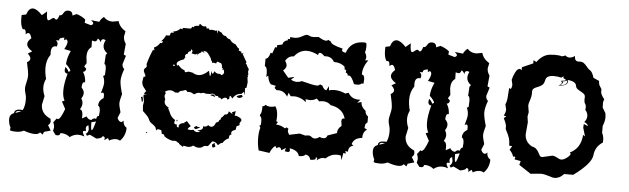

<svg xmlns="http://www.w3.org/2000/svg" viewBox="-38 -573 2297 701"><g transform="rotate(5 1111.0 -222.0)"><path d="M377 4.9 372.6 -3.9 359.4 4.9 360.8 -1.5Q360.8 -7.8 352.5 -9.3Q352.5 -1.5 330.6 2L305.2 -10.3L295.4 -5.4L290.5 -12.2Q299.8 -18.1 299.8 -30.3L297.4 -43.9Q288.6 -41.5 288.6 -31.7L290 -21.5L284.7 -22.5Q279.3 -22.5 279.3 -18.1Q279.3 -13.2 286.1 -2Q274.4 -6.3 263.7 -6.3Q247.1 -6.3 232.9 4.9Q218.8 -6.8 201.2 -6.8L197.3 -5.9Q197.3 2.4 187.5 2.4L181.2 2L170.4 -12.2L172.9 -25.4Q172.9 -34.2 168.5 -43.9L179.7 -58.6L183.6 -56.6Q193.4 -56.6 207.5 -95.7L193.4 -122.1L202.6 -126Q194.8 -139.6 194.8 -162.6Q194.8 -188.5 205.1 -225.1Q193.4 -225.1 193.4 -237.8L194.8 -248.5Q203.1 -243.2 208 -231.9L214.4 -235.8Q212.4 -245.1 196.3 -259.8Q197.3 -283.2 209.5 -308.6L185.1 -313.5Q194.8 -330.6 194.8 -339.8Q194.8 -347.2 189 -349.6L181.6 -345.7V-355Q163.6 -353.5 163.6 -345.7L164.1 -343.3L151.9 -342.8Q159.2 -336.9 159.2 -329.1L157.2 -320.3L153.3 -320.8Q136.7 -320.8 136.7 -297.9L137.2 -288.6Q122.6 -268.6 122.6 -240.2Q122.6 -221.7 128.4 -199.2Q121.1 -184.6 121.1 -168.9Q121.1 -152.8 128.4 -136.2L121.6 -104.5Q121.6 -70.8 157.2 -55.7L158.7 -46.9Q158.7 -37.1 150.4 -31.7L161.6 -12.7L137.7 -5.9L133.8 4.4L123.5 -2.9Q118.7 4.9 104.5 4.9Q89.4 4.9 64 -3.9Q51.8 2.4 36.1 2.4Q19.5 2.4 13.2 -1L14.6 -10.7Q6.8 -25.9 6.8 -41.5Q6.8 -58.6 22.9 -64.5Q23.4 -79.1 44.9 -79.1L53.7 -78.6Q61.5 -93.8 61.5 -117.7Q61.5 -129.9 58.1 -139.6Q54.7 -149.4 54.7 -159.7Q54.7 -166 58.3 -180.7Q62 -195.3 62 -203.6Q62 -217.8 53.7 -253.9Q64.9 -259.8 64.9 -267.6Q64.9 -275.4 53.7 -285.6L69.3 -294.9Q48.8 -307.1 48.8 -320.8Q48.8 -331.1 62 -342.3Q57.1 -360.4 49.8 -360.4Q45.4 -360.4 40 -355Q40 -373 32.2 -373L28.3 -372.1Q19 -384.3 19 -411.6L19.5 -423.8L35.6 -427.2Q43.5 -451.2 58.6 -451.2Q72.8 -451.2 92.8 -429.7L110.8 -444.8Q110.8 -413.1 118.2 -413.1Q121.6 -413.1 127.2 -418.2Q132.8 -423.3 136.2 -423.3Q139.6 -423.3 141.8 -420.7Q144 -418 146.5 -418Q151.9 -418 157.2 -435.5L160.2 -435.1Q166 -435.1 171.1 -444.8Q176.3 -454.6 187.5 -454.6Q203.6 -454.6 204.1 -438L219.2 -444.8Q237.3 -439.5 252 -427.7L251 -415.5L274.4 -408.7Q282.2 -411.6 282.2 -416Q282.2 -420.4 273.4 -427.2L303.7 -423.8Q308.6 -435.1 319.3 -442.9Q332 -428.7 351.6 -428.7L374 -432.6Q379.4 -411.1 402.3 -397.5L398.4 -378.4Q398.4 -364.3 407.2 -352.1L403.3 -312.5L411.6 -308.6L401.9 -277.3Q401.9 -266.1 409.7 -259.8Q399.9 -232.9 399.9 -216.8Q399.9 -201.2 409.7 -168Q402.8 -143.6 402.8 -134.3Q402.8 -125 409.7 -101.6L400.9 -79.6Q407.2 -66.4 414.6 -66.4Q419.4 -66.4 423.8 -72.3Q423.8 -54.2 437 -46.9Q437 -18.1 417 2Q409.7 -2.4 401.4 -2.4Q390.1 -2.4 377 4.9ZM306.2 -64Q311.5 -70.8 318.4 -70.8L323.7 -69.8Q324.2 -80.6 332.5 -81.5L334 -98.1Q334 -115.7 326.2 -118.7Q326.2 -137.7 343.8 -147.5L344.2 -156.2Q344.2 -167.5 338.9 -167.5L332.5 -165Q340.8 -192.4 340.8 -202.1Q340.8 -216.3 335 -228L341.3 -231.9L342.3 -252Q342.3 -271.5 335.9 -271.5L337.9 -305.7L342.8 -311.5Q327.1 -323.2 327.1 -338.4Q327.1 -348.1 333 -359.4L324.7 -361.8Q316.4 -361.8 314.9 -349.1Q312 -359.4 303.7 -362.3Q301.3 -351.1 293 -351.1L283.2 -353.5L283.7 -329.1Q268.1 -319.3 268.1 -293.9L271 -269.5L263.2 -256.8L271.5 -248.5Q269 -236.8 260.3 -236.8Q271 -221.7 271.5 -199.2H269Q260.3 -199.2 260.3 -179.2Q270 -169.4 270 -159.2Q270 -149.9 262.7 -139.2Q268.6 -130.9 268.6 -121.1Q268.6 -110.4 261.2 -99.6Q272 -97.7 272 -77.6L271.5 -66.9L288.1 -75.7Q293.5 -64.5 306.2 -64ZM311 -27.3Q314.9 -27.3 323.7 -60.1L307.1 -56.2Q307.1 -27.3 311 -27.3ZM28.3 -65.9 48.8 -73.2 41.5 -73.7Q28.3 -73.7 28.3 -65.9Z M647 4.4 633.3 -4.9Q632.3 -9.3 630.4 -9.3L628.4 -8.8Q623.5 -15.1 615.2 -15.1L608.4 -14.2Q590.3 -18.1 577.6 -27.8Q575.2 -36.1 569.3 -36.1L566.9 -35.6L564 -49.3L553.2 -51.8Q547.4 -51.8 544.9 -46.4Q543.9 -55.2 540.3 -59.6Q536.6 -64 532 -67.1Q527.3 -70.3 522.9 -73.7Q518.6 -77.1 516.1 -83.5Q513.7 -89.8 509.5 -94.7Q505.4 -99.6 501.2 -103.5Q497.1 -107.4 493.9 -110.4Q490.7 -113.3 490.7 -115.2L489.3 -133.3L491.7 -147.9L487.8 -169.4L489.3 -172.4L500.5 -173.3L489.3 -174.8Q492.7 -185.5 497.1 -185.5Q494.6 -189.9 491.7 -193.1Q488.8 -196.3 486.1 -200Q483.4 -203.6 481.4 -208.5Q479.5 -213.4 479.5 -220.7L482.4 -237.8Q488.8 -237.8 488.8 -241.7Q488.8 -244.6 485.1 -250.7Q481.4 -256.8 481.4 -261.2Q481.4 -267.1 486.1 -270.3Q490.7 -273.4 490.7 -278.8L489.3 -284.7Q496.1 -312 508.8 -340.3L511.7 -336.9L513.2 -339.8L510.7 -347.7Q523.4 -352.1 532.2 -366.2H538.6L541.5 -372.6L540 -374L534.2 -372.1Q546.9 -384.8 550.8 -396H564Q565.4 -399.9 566.7 -403.8Q567.9 -407.7 572.3 -407.7L577.6 -406.7L576.2 -412.1Q591.8 -414.1 601.6 -425.3L608.4 -422.9L609.9 -428.2H639.2L644.5 -436L648.4 -433.6L652.3 -439L668.5 -441.4V-446.8L673.8 -447.3Q679.2 -440.4 686.5 -440.4L693.8 -441.4L696.8 -433.6L704.6 -434.6L707.5 -429.2L717.3 -430.7L731.4 -428.2L735.4 -430.7L735.8 -417.5L739.7 -430.7Q745.1 -425.3 752.9 -422.9Q757.3 -412.6 769 -412.1Q774.4 -403.3 785.2 -401.4Q792.5 -389.2 806.6 -385.3L816.4 -373Q821.3 -371.6 821.3 -368.2L819.8 -363.8L830.6 -359.9L830.1 -356.9Q830.1 -354 832.5 -354L838.9 -356L835.9 -351.6L852.1 -323.7L849.6 -318.4L853.5 -315.4Q856 -307.6 862.8 -299.3L860.8 -289.6L862.8 -278.3L860.4 -276.9L862.3 -272.5L860.4 -268.6L862.8 -251.5L860.4 -231.4L855 -228.5L856.4 -202.6L852.1 -215.3L844.2 -207Q823.2 -206.5 812 -187Q806.2 -196.3 803.2 -196.3Q800.8 -196.3 800.8 -184.6L793.9 -181.6Q793.9 -188 787.1 -188Q780.3 -188 772.9 -180.2Q770.5 -186 764.6 -186L762.2 -185.5Q760.3 -191.9 755.9 -191.9L751.5 -190.9Q745.6 -198.7 737.8 -198.7L729 -196.3H714.4L705.6 -198.7L695.3 -196.3L689.5 -197.3Q681.6 -197.3 673.8 -190.9H669.9Q660.6 -197.3 652.3 -197.3L647 -196.3Q643.1 -203.1 638.2 -203.1L627.9 -199.2Q619.1 -199.2 613.8 -190.9H601.6Q593.8 -197.3 584 -197.3Q574.7 -197.3 565.4 -190.9L568.4 -184.6Q564.9 -179.7 564.9 -174.8Q564.9 -168.9 568.4 -164.1L566.9 -155.8Q566.9 -141.1 584.5 -133.3L581.5 -132.3Q585.4 -125.5 587.6 -119.9Q589.8 -114.3 592.5 -109.1Q595.2 -104 599.4 -99.6Q603.5 -95.2 610.8 -90.8L608.4 -81.5Q608.4 -74.7 619.1 -74.7L618.7 -70.3Q618.7 -65.4 621.6 -65.4L624.5 -66.4L626 -61V-73.2Q632.3 -82.5 647 -82.5L644.5 -85.4Q650.4 -86.4 653.8 -90.8L669.9 -73.2Q660.6 -66.9 659.2 -61L669.4 -59.1L680.7 -61Q686.5 -53.7 695.8 -53.7L706.1 -55.7L694.8 -60.5Q714.8 -62 714.8 -73.2L714.4 -77.1L720.2 -76.2Q727.1 -76.2 732.9 -82.5Q739.3 -77.6 744.6 -77.6Q754.4 -77.6 760.3 -94.2Q771.5 -98.1 771.5 -103L771 -105Q776.9 -105.5 776.9 -109.9L776.4 -112.8Q783.7 -117.2 789.6 -126.5Q803.2 -126.5 803.2 -139.6L818.4 -129.9L814.9 -136.7L828.6 -142.6L826.2 -125L829.6 -125.5Q834 -125.5 841.8 -121.6Q852.1 -116.7 852.1 -111.3Q852.1 -107.4 849.1 -104.5Q846.2 -101.6 846.2 -97.7L847.2 -92.8L836.4 -87.4L834 -74.2Q818.8 -70.3 818.8 -61.5L820.3 -55.7Q812.5 -54.2 812.5 -46.9L812 -41Q799.3 -36.6 790.5 -22.5Q781.7 -21.5 776.9 -14.2H772.9Q766.6 -24.9 752.9 -24.9Q751 -22.9 749 -20Q740.2 -5.9 736.3 -5.9L730 -6.3Q724.6 -6.3 719.5 -2Q714.4 2.4 706.1 2.4L698.2 2L684.6 -3.4Q676.8 2.9 665.5 2.9L649.9 0ZM723.1 -261.7 726.1 -264.2 727.5 -280.8Q730 -271 732.4 -271Q735.4 -271 738.3 -280.8Q745.6 -272.5 754.9 -272.5L759.8 -272.9L765.1 -268.6Q773.9 -272.9 773.9 -279.8Q773.9 -285.2 770.5 -290L765.1 -288.6L768.6 -294.4L764.6 -295.9Q764.2 -303.7 762.9 -307.1Q761.7 -310.5 759.8 -311.8Q757.8 -313 754.9 -313.5Q752 -314 747.6 -316.9Q742.7 -314.5 742.2 -309.1Q738.8 -311 729.5 -311.5L727.1 -309.6L726.1 -315.9Q722.7 -318.4 722.4 -321.5Q722.2 -324.7 719 -329.8Q715.8 -335 711.9 -340.1Q708 -345.2 703.6 -349.1L691.4 -351.6L696.8 -344.2L686 -349.1L683.6 -343.8Q677.7 -343.8 676.3 -337.9L673.3 -339.8Q670.9 -339.8 670.9 -332Q668.9 -338.4 667 -338.4Q665 -338.4 664.6 -335.4L649.9 -338.4L652.3 -346.2Q652.3 -351.1 646 -353V-346.2Q635.3 -344.2 635.3 -335.4Q626.5 -334 626.5 -326.2L628.4 -321.3Q624.5 -320.3 624.5 -314.5Q598.6 -306.2 598.6 -296.4Q598.6 -292 603 -288.6L605.5 -292.5Q615.7 -278.3 628.9 -274.9L631.8 -267.6L645 -271L659.2 -268.6Q670.4 -261.7 680.7 -261.7Q699.2 -261.7 718.3 -280.8ZM585.4 -286.1 594.2 -289.1 588.4 -293ZM836.9 -191.4Q832 -191.4 826.7 -195.3Q831.5 -201.2 845.2 -203.1L849.6 -198.2Q843.8 -191.4 836.9 -191.4ZM749.5 -187.5 730.5 -192.4Q735.4 -195.8 739.7 -195.8Q745.6 -195.8 749.5 -187.5ZM485.4 -145.5Q483.4 -145.5 481 -159.2L479 -162.6L483.4 -165.5Q485.4 -165.5 486.8 -157.7L487.3 -151.9Q487.3 -147.9 485.4 -145.5ZM615.2 -86.4 617.7 -93.3 620.1 -87.9ZM689 -64Q682.1 -66.4 682.1 -69.3Q682.1 -72.3 691.9 -76.2L694.3 -72.8H703.6Q703.6 -70.3 689 -64ZM511.7 -33.7 507.8 -37.1 513.7 -38.6ZM761.2 -3.4H754.4L752.9 -13.2L759.8 -18.6H763.7L762.7 -14.6Q762.7 -11.2 766.6 -8.8Z M1138.2 11.2 1140.1 4.4Q1140.1 0.5 1135.7 0.5L1133.8 1L1134.8 3.9Q1134.8 10.7 1114.7 10.7Q1112.3 -4.4 1095.7 -6.8Q1092.8 1 1072.3 1Q1067.9 -19.5 1036.6 -24.4L1038.1 -17.1Q1038.1 -10.3 1030.3 -10.3L1019.5 -12.2L1022.9 -24.4L1006.8 -14.6Q1003.9 -24.9 998 -24.9Q993.7 -24.9 988.8 -20.5L983.4 -28.3Q971.2 -19 964.4 -1L924.3 -6.8Q918.5 -29.8 918.5 -51.3Q918.5 -75.2 923.3 -89.4L919.4 -96.7L924.3 -100.6L924.8 -112.3Q924.8 -130.9 918 -131.8V-137.7Q924.3 -141.1 924.3 -168.9Q931.2 -168.9 935.1 -174.8Q943.4 -169.4 953.1 -169.4Q964.4 -169.4 970.7 -172.9Q980.5 -160.2 980.5 -135.3L979.5 -118.2L985.4 -116.2L979.5 -106.4Q996.1 -106.4 1013.2 -95.2L1018.6 -99.6L1025.9 -94.7L1024.4 -88.9Q1024.4 -82 1030.3 -73.2L1068.4 -81.1L1088.9 -75.7L1100.6 -77.1Q1107.4 -77.1 1112.5 -72.5Q1117.7 -67.9 1124.5 -67.9Q1131.8 -67.9 1142.1 -75.2Q1148.4 -71.8 1156.2 -71.8Q1167 -71.8 1169.9 -83L1203.6 -94.7Q1203.6 -111.8 1218.3 -122.1L1215.8 -138.7Q1215.8 -149.9 1223.1 -149.9L1227.1 -149.4Q1217.3 -187 1171.9 -194.3Q1160.2 -206.1 1143.6 -206.1Q1132.8 -206.1 1129.4 -204.1L1119.1 -213.9Q1108.4 -206.1 1093.8 -206.1L1078.6 -208L1081.1 -197.3Q1059.1 -214.8 1036.1 -214.8L1023.9 -213.9L1015.1 -226.1L1010.7 -211.4Q998 -231.9 976.6 -231.9L970.7 -231.4L962.4 -239.3L966.3 -247.1L947.8 -251Q938 -260.7 935.5 -281.7L928.7 -276.4L929.2 -289.1Q929.2 -312.5 919.9 -315.4L920.4 -342.8Q931.2 -342.8 937 -366.2L942.9 -363.8L951.7 -387.7L955.6 -386.7Q958.5 -386.7 958.5 -391.1L958 -395.5L977.1 -399.4Q979 -413.1 996.1 -417L994.6 -422.4L999.5 -420.9Q1003.4 -420.9 1003.4 -425.8L1002.9 -429.2L1018.6 -427.7Q1032.2 -427.7 1045.2 -435.1Q1058.1 -442.4 1063 -442.4Q1068.4 -442.4 1073.5 -439.5Q1078.6 -436.5 1088.4 -436.5L1106.4 -438.5Q1125 -427.2 1133.8 -427.2Q1139.6 -427.2 1142.1 -431.2L1152.8 -425.3Q1152.8 -414.6 1197.3 -403.8L1195.8 -398.4Q1195.8 -391.1 1210 -389.6Q1224.6 -433.1 1273.4 -433.1Q1281.7 -433.1 1282.5 -429Q1283.2 -424.8 1283.2 -419.4Q1283.2 -404.8 1279.8 -397.5Q1286.1 -388.2 1286.1 -379.4Q1286.1 -373 1282.7 -368.2L1294.9 -369.1Q1275.4 -343.8 1275.4 -315.4Q1285.6 -315.4 1285.6 -297.4L1284.2 -282.2L1277.8 -283.2Q1272.5 -277.3 1261.2 -277.3L1250 -278.3Q1238.3 -308.1 1228.5 -308.1L1224.6 -306.6Q1224.6 -316.4 1216.3 -317.4L1217.3 -323.7Q1217.3 -328.1 1214.8 -328.1L1211.9 -327.1L1210 -338.9Q1194.8 -352.5 1169.9 -352.5Q1160.6 -370.6 1139.2 -370.6L1133.8 -370.1Q1122.6 -381.3 1116.7 -381.3Q1110.8 -381.3 1110.4 -372.6Q1087.4 -384.3 1068.8 -384.3Q1041.5 -384.3 1022.5 -359.9Q1002.4 -359.9 992.2 -340.8Q999 -331.1 999 -324.2Q999 -314 987.8 -305.7L1008.8 -280.3L1031.7 -285.6L1019.5 -274.4Q1030.3 -268.1 1041.5 -268.1Q1049.8 -268.1 1059.6 -272.5Q1103 -261.2 1114.3 -261.2Q1125 -261.2 1126 -266.6L1135.7 -262.7Q1142.6 -247.1 1151.4 -247.1L1159.7 -262.7L1161.1 -247.1Q1167.5 -250.5 1180.7 -250.5Q1202.6 -250.5 1221.2 -241.2L1233.4 -245.1Q1245.6 -223.1 1272.5 -223.1L1278.8 -223.6L1267.6 -211.9L1283.2 -215.3Q1283.2 -197.8 1300.8 -184.6Q1300.8 -171.4 1311.5 -165V-143.6L1304.2 -136.2L1302.2 -122.1L1312 -116.7Q1296.9 -107.4 1296.9 -85Q1267.1 -82.5 1260.7 -59.6L1267.6 -53.7Q1250 -51.3 1249.5 -30.3L1239.7 -32.2L1242.7 -22.9L1233.4 -24.4L1228.5 2.4L1224.6 -14.6L1210.9 -16.1Q1188.5 -16.1 1169.9 1L1162.6 0Q1150.9 0 1138.2 11.2Z M1710 4.9 1705.6 -3.9 1692.4 4.9 1693.8 -1.5Q1693.8 -7.8 1685.5 -9.3Q1685.5 -1.5 1663.6 2L1638.2 -10.3L1628.4 -5.4L1623.5 -12.2Q1632.8 -18.1 1632.8 -30.3L1630.4 -43.9Q1621.6 -41.5 1621.6 -31.7L1623 -21.5L1617.7 -22.5Q1612.3 -22.5 1612.3 -18.1Q1612.3 -13.2 1619.1 -2Q1607.4 -6.3 1596.7 -6.3Q1580.1 -6.3 1565.9 4.9Q1551.8 -6.8 1534.2 -6.8L1530.3 -5.9Q1530.3 2.4 1520.5 2.4L1514.2 2L1503.4 -12.2L1505.9 -25.4Q1505.9 -34.2 1501.5 -43.9L1512.7 -58.6L1516.6 -56.6Q1526.4 -56.6 1540.5 -95.7L1526.4 -122.1L1535.6 -126Q1527.8 -139.6 1527.8 -162.6Q1527.8 -188.5 1538.1 -225.1Q1526.4 -225.1 1526.4 -237.8L1527.8 -248.5Q1536.1 -243.2 1541 -231.9L1547.4 -235.8Q1545.4 -245.1 1529.3 -259.8Q1530.3 -283.2 1542.5 -308.6L1518.1 -313.5Q1527.8 -330.6 1527.8 -339.8Q1527.8 -347.2 1522 -349.6L1514.6 -345.7V-355Q1496.6 -353.5 1496.6 -345.7L1497.1 -343.3L1484.9 -342.8Q1492.2 -336.9 1492.2 -329.1L1490.2 -320.3L1486.3 -320.8Q1469.7 -320.8 1469.7 -297.9L1470.2 -288.6Q1455.6 -268.6 1455.6 -240.2Q1455.6 -221.7 1461.4 -199.2Q1454.1 -184.6 1454.1 -168.9Q1454.1 -152.8 1461.4 -136.2L1454.6 -104.5Q1454.6 -70.8 1490.2 -55.7L1491.7 -46.9Q1491.7 -37.1 1483.4 -31.7L1494.6 -12.7L1470.7 -5.9L1466.8 4.4L1456.5 -2.9Q1451.7 4.9 1437.5 4.9Q1422.4 4.9 1397 -3.9Q1384.8 2.4 1369.1 2.4Q1352.5 2.4 1346.2 -1L1347.7 -10.7Q1339.8 -25.9 1339.8 -41.5Q1339.8 -58.6 1356 -64.5Q1356.4 -79.1 1377.9 -79.1L1386.7 -78.6Q1394.5 -93.8 1394.5 -117.7Q1394.5 -129.9 1391.1 -139.6Q1387.7 -149.4 1387.7 -159.7Q1387.7 -166 1391.4 -180.7Q1395 -195.3 1395 -203.6Q1395 -217.8 1386.7 -253.9Q1397.9 -259.8 1397.9 -267.6Q1397.9 -275.4 1386.7 -285.6L1402.3 -294.9Q1381.8 -307.1 1381.8 -320.8Q1381.8 -331.1 1395 -342.3Q1390.1 -360.4 1382.8 -360.4Q1378.4 -360.4 1373 -355Q1373 -373 1365.2 -373L1361.3 -372.1Q1352.1 -384.3 1352.1 -411.6L1352.5 -423.8L1368.7 -427.2Q1376.5 -451.2 1391.6 -451.2Q1405.8 -451.2 1425.8 -429.7L1443.8 -444.8Q1443.8 -413.1 1451.2 -413.1Q1454.6 -413.1 1460.2 -418.2Q1465.8 -423.3 1469.2 -423.3Q1472.7 -423.3 1474.9 -420.7Q1477.1 -418 1479.5 -418Q1484.9 -418 1490.2 -435.5L1493.2 -435.1Q1499 -435.1 1504.2 -444.8Q1509.3 -454.6 1520.5 -454.6Q1536.6 -454.6 1537.1 -438L1552.2 -444.8Q1570.3 -439.5 1585 -427.7L1584 -415.5L1607.4 -408.7Q1615.2 -411.6 1615.2 -416Q1615.2 -420.4 1606.4 -427.2L1636.7 -423.8Q1641.6 -435.1 1652.3 -442.9Q1665 -428.7 1684.6 -428.7L1707 -432.6Q1712.4 -411.1 1735.4 -397.5L1731.4 -378.4Q1731.4 -364.3 1740.2 -352.1L1736.3 -312.5L1744.6 -308.6L1734.9 -277.3Q1734.9 -266.1 1742.7 -259.8Q1732.9 -232.9 1732.9 -216.8Q1732.9 -201.2 1742.7 -168Q1735.8 -143.6 1735.8 -134.3Q1735.8 -125 1742.7 -101.6L1733.9 -79.6Q1740.2 -66.4 1747.6 -66.4Q1752.4 -66.4 1756.8 -72.3Q1756.8 -54.2 1770 -46.9Q1770 -18.1 1750 2Q1742.7 -2.4 1734.4 -2.4Q1723.1 -2.4 1710 4.9ZM1639.2 -64Q1644.5 -70.8 1651.4 -70.8L1656.7 -69.8Q1657.2 -80.6 1665.5 -81.5L1667 -98.1Q1667 -115.7 1659.2 -118.7Q1659.2 -137.7 1676.8 -147.5L1677.2 -156.2Q1677.2 -167.5 1671.9 -167.5L1665.5 -165Q1673.8 -192.4 1673.8 -202.1Q1673.8 -216.3 1668 -228L1674.3 -231.9L1675.3 -252Q1675.3 -271.5 1668.9 -271.5L1670.9 -305.7L1675.8 -311.5Q1660.2 -323.2 1660.2 -338.4Q1660.2 -348.1 1666 -359.4L1657.7 -361.8Q1649.4 -361.8 1647.9 -349.1Q1645 -359.4 1636.7 -362.3Q1634.3 -351.1 1626 -351.1L1616.2 -353.5L1616.7 -329.1Q1601.1 -319.3 1601.1 -293.9L1604 -269.5L1596.2 -256.8L1604.5 -248.5Q1602.1 -236.8 1593.3 -236.8Q1604 -221.7 1604.5 -199.2H1602.1Q1593.3 -199.2 1593.3 -179.2Q1603 -169.4 1603 -159.2Q1603 -149.9 1595.7 -139.2Q1601.6 -130.9 1601.6 -121.1Q1601.6 -110.4 1594.2 -99.6Q1605 -97.7 1605 -77.6L1604.5 -66.9L1621.1 -75.7Q1626.5 -64.5 1639.2 -64ZM1644 -27.3Q1647.9 -27.3 1656.7 -60.1L1640.1 -56.2Q1640.1 -27.3 1644 -27.3ZM1361.3 -65.9 1381.8 -73.2 1374.5 -73.7Q1361.3 -73.7 1361.3 -65.9Z M2009.3 -1Q2003.9 -1 1998.5 -2.7Q1993.2 -4.4 1986.8 -6.3Q1980.5 -8.3 1973.1 -10Q1965.8 -11.7 1956.5 -11.7L1920.9 -8.3L1877 -37.1L1880.9 -51.3L1857.9 -55.7L1859.9 -62.5Q1859.9 -65.9 1856.4 -65.9L1851.6 -64.9Q1848.6 -77.6 1836.9 -88.9L1845.2 -103L1834 -104Q1834 -120.1 1831.1 -129.9Q1826.7 -143.6 1818.8 -157.7Q1815.9 -162.6 1815.9 -167L1816.4 -170.9Q1816.4 -181.2 1805.7 -202.1L1814.5 -210L1804.7 -211.4Q1811.5 -224.1 1811.5 -233.9L1807.1 -252.9Q1807.1 -254.4 1808.1 -255.6Q1809.1 -256.8 1810.1 -260.3Q1811 -263.7 1812.3 -270.3Q1813.5 -276.9 1814 -289.6Q1814.9 -314 1817.4 -314L1821.3 -310.1Q1822.3 -310.1 1824.2 -314.9Q1826.2 -319.8 1826.2 -326.7L1822.3 -344.2Q1825.2 -357.9 1832.5 -372.1Q1839.8 -386.2 1847.7 -386.2Q1851.6 -386.2 1855.5 -382.3V-393.1L1895.5 -410.6V-422.4L1906.2 -416.5Q1925.8 -443.4 1951.2 -447.3L1970.7 -448.7Q1988.8 -448.7 1997.6 -445.3L2010.3 -449.7Q2016.6 -443.4 2025.4 -443.4Q2033.7 -443.4 2044.9 -450.7Q2044.9 -431.6 2059.1 -431.6L2064 -432.1Q2072.3 -432.1 2077.6 -429.2Q2084.5 -424.8 2094.2 -412.6Q2097.7 -407.7 2102.5 -404.8Q2112.3 -400.4 2119.1 -377.4L2140.6 -367.7Q2140.6 -354.5 2146.2 -347.4Q2151.9 -340.3 2151.9 -335L2151.4 -330.1Q2151.4 -319.3 2165 -302.7L2161.6 -291.5L2162.1 -272L2173.8 -252.4L2175.3 -238.8Q2175.3 -222.2 2168 -205.6V-180.2Q2174.3 -168 2174.3 -152.8L2173.8 -145Q2146.5 -127.4 2143.6 -96.2Q2140.6 -64.9 2076.2 -18.1H2043Q2027.3 -1 2009.3 -1ZM2027.3 -69.8Q2037.1 -69.8 2048.6 -78.9Q2060.1 -87.9 2060.1 -93.3Q2060.1 -96.2 2056.6 -98.1Q2096.2 -116.7 2099.6 -166.5L2106.9 -161.6L2097.7 -192.9L2098.6 -206.5L2114.7 -199.7Q2110.4 -210.4 2099.6 -213.4Q2108.9 -224.1 2108.9 -235.8Q2108.9 -247.6 2099.6 -258.3L2100.6 -267.1Q2100.6 -275.4 2096.9 -280.3Q2093.3 -285.2 2093.3 -294.9L2093.8 -304.7Q2093.8 -312 2088.6 -316.2Q2083.5 -320.3 2076.9 -323.7Q2070.3 -327.1 2064.7 -331.3Q2059.1 -335.4 2058.1 -343.3Q2056.2 -357.9 2027.3 -361.8L2027.8 -357.4Q2027.8 -338.4 1994.1 -338.4Q2005.9 -344.2 2005.9 -349.6Q2005.9 -353 2001.5 -356Q2018.6 -357.9 2019.5 -359.9Q2019.5 -362.8 2009.8 -366.7V-373.5L2002 -367.7Q1990.2 -371.1 1974.1 -371.1Q1947.3 -371.1 1944.3 -353.5Q1941.4 -339.4 1934.1 -334.2Q1926.8 -329.1 1919.2 -326.4Q1911.6 -323.7 1905.8 -319.8Q1899.9 -315.9 1899.9 -304.7L1900.4 -304.2Q1900.4 -290 1895.5 -276.1Q1890.6 -262.2 1890.6 -255.9L1894.5 -231.9L1891.6 -215.3L1894.5 -194.8L1890.6 -151.4Q1890.6 -123 1916.5 -108.4Q1928.2 -106 1933.8 -100.1Q1939.5 -94.2 1942.6 -88.1Q1945.8 -82 1948.5 -77.4Q1951.2 -72.8 1958 -72.8L1994.1 -81.1Q2002.4 -81.1 2012.2 -75.4Q2022 -69.8 2027.3 -69.8ZM2010.3 -341.3Q2025.4 -344.2 2025.4 -359.9Q2018.1 -355 2006.3 -354.5L2010.3 -352.1Q2007.8 -344.7 2000.5 -340.3Z"/></g></svg>

Font: Truetypewriter PolyglOTT
Style: Regular
Weight: 400
Designer: Sergey Beatoff a.k.a. Sam_T
Version: Version 3.76